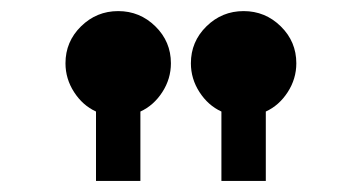

<svg xmlns="http://www.w3.org/2000/svg" viewBox="-20 -734 652 346"><path d="M379 -408V-533Q355 -544 339.5 -568Q324 -592 324 -620Q324 -659 352 -686.5Q380 -714 419 -714Q458 -714 486 -686.5Q514 -659 514 -620Q514 -592 498.5 -568Q483 -544 459 -533V-408ZM153 -408V-533Q129 -544 113.5 -568Q98 -592 98 -620Q98 -659 126 -686.5Q154 -714 193 -714Q232 -714 260 -686.5Q288 -659 288 -620Q288 -592 272.5 -568Q257 -544 233 -533V-408Z"/></svg>

Font: Space Mono
Style: Bold
Weight: 700
Monospace: yes
Designer: Colophon Foundry + Benjamin Critton
Foundry: Colophon Foundry & Benjamin Critton
Version: Version 1.003; ttfautohint (v1.8.4.7-5d5b)